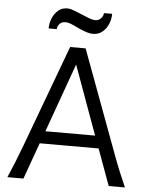

<svg xmlns="http://www.w3.org/2000/svg" viewBox="-60 -964 788 1013"><g transform="rotate(5 333.5 -457.5)"><path d="M87.4 -173.3 287.6 -712.9H369.6L569.8 -173.3Q591.8 -113.8 606 -79.8Q620.1 -45.9 640.1 0H554.2L483.9 -192.9H171.9L102.5 0H17.6Q50.8 -75.2 87.4 -173.3ZM327.1 -623.5 196.3 -258.8H459.5ZM254.4 -914.6Q267.6 -914.6 279.5 -910.6Q291.5 -906.7 313 -897.9L333 -889.6L345.2 -884.8Q368.7 -874.5 382.1 -870.1Q395.5 -865.7 407.2 -865.7Q424.3 -865.7 436 -877.2Q447.8 -888.7 450.2 -906.7H493.2Q493.2 -878.4 482.2 -852.1Q471.2 -825.7 450.4 -809.1Q429.7 -792.5 401.9 -792.5Q385.3 -792.5 366.5 -798.6Q347.7 -804.7 323.2 -815.9Q293 -830.6 278.6 -835.9Q264.2 -841.3 252 -841.3Q233.9 -841.3 222.4 -830.3Q210.9 -819.3 209 -800.8H166Q166 -828.6 176.8 -854.7Q187.5 -880.9 207.5 -897.7Q227.5 -914.6 254.4 -914.6Z"/></g></svg>

Font: Lesson One Light
Style: Regular
Weight: 300
Designer: But Ko, Victor Gaultney, Annie Olsen, Julie Remington, Don Collingsworth, Eric Hays, Becca Hirsbrunner
Version: Version 1.100